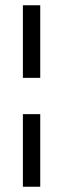

<svg xmlns="http://www.w3.org/2000/svg" viewBox="-20 -696 240 730"><path d="M67 -262H133V14H67ZM67 -676H133V-400H67Z"/></svg>

Font: Klingon pIqaD vaHbo'
Style: Regular
Weight: 400
Width: 0
Designer: Mike Neff (qa'vaj)
Foundry: Mike Neff and Michael Everson
Version: Version 2.003